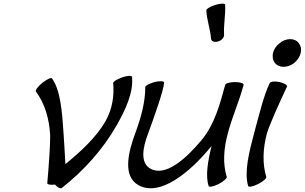

<svg xmlns="http://www.w3.org/2000/svg" viewBox="-20 -1002 1682 1060"><path d="M321 36C444 -61 549 -178 624 -310C674 -398 717 -491 709 -577C708 -586 683 -585 655 -575C626 -565 604 -551 605 -543C611 -474 601 -400 561 -330C509 -242 427 -166 341 -96C338 -153 334 -223 330 -278C323 -382 314 -505 267 -569C263 -576 239 -564 214 -545C190 -525 174 -504 178 -497C228 -430 252 -346 257 -255C258 -203 249 -80 241 9C241 17 259 20 284 17C295 31 313 42 321 36Z M1119 -944C1122 -890 1141 -842 1145 -789C1146 -774 1163 -767 1184 -773C1204 -779 1219 -796 1217 -811C1214 -865 1226 -922 1223 -976C1222 -984 1198 -984 1169 -975C1140 -966 1118 -952 1119 -944ZM782 -520C782 -439 759 -354 728 -270C685 -156 658 -28 744 20C861 86 1027 -47 1148 -196C1128 -115 1113 -31 1132 25C1134 33 1159 28 1187 14C1214 0 1234 -18 1232 -25C1209 -98 1215 -182 1238 -267C1260 -350 1296 -432 1320 -516C1321 -521 1323 -527 1325 -533C1327 -542 1306 -549 1278 -549C1250 -549 1225 -542 1223 -533C1195 -429 1165 -316 1094 -230C1007 -125 893 -24 810 -71C753 -103 768 -187 797 -263C832 -358 884 -505 886 -546C886 -555 862 -556 833 -549C805 -541 781 -529 782 -520Z M1640 -709C1645 -730 1641 -749 1630 -763C1620 -778 1602 -786 1582 -786C1562 -786 1540 -778 1523 -763C1505 -749 1492 -730 1487 -709C1483 -689 1486 -670 1497 -655C1508 -641 1525 -633 1546 -633C1566 -633 1587 -641 1605 -655C1623 -670 1635 -689 1640 -709ZM1469 -543C1438 -482 1408 -359 1383 -267C1356 -166 1327 -52 1350 25C1353 33 1377 28 1405 14C1433 0 1453 -18 1450 -25C1428 -99 1431 -182 1454 -267C1471 -321 1524 -438 1564 -523C1568 -532 1550 -543 1523 -549C1497 -555 1473 -552 1469 -543Z"/></svg>

Font: Nupuram Medium Oblique
Style: Regular
Weight: 500
Designer: Santhosh Thottingal (santhosh.thottingal@gmail.com)
Foundry: SMC
Version: Version 1.000